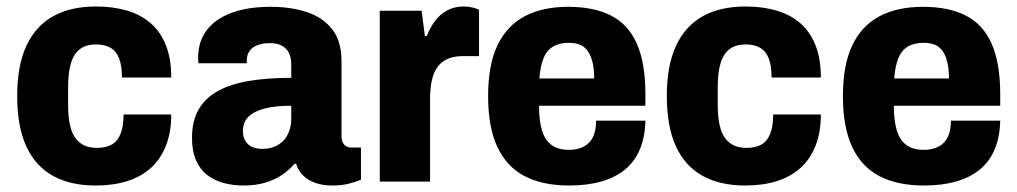

<svg xmlns="http://www.w3.org/2000/svg" viewBox="-20 -560 3137 592"><path d="M275 12Q197 12 143 -18Q89 -48 61 -109Q33 -170 33 -264Q33 -358 61.5 -419Q90 -480 144 -510Q198 -540 276 -540Q328 -540 371 -527.5Q414 -515 444.5 -488.5Q475 -462 491.5 -420.5Q508 -379 508 -321H356Q356 -357 347.5 -379.5Q339 -402 321 -412.5Q303 -423 276 -423Q246 -423 227 -409Q208 -395 199 -366Q190 -337 190 -291V-235Q190 -193 198.5 -164Q207 -135 227 -119.5Q247 -104 279 -104Q307 -104 325 -114.5Q343 -125 352 -148Q361 -171 361 -207H508Q508 -152 491.5 -110.5Q475 -69 445 -42Q415 -15 372 -1.5Q329 12 275 12Z M730 12Q699 12 670.5 4.5Q642 -3 619.5 -20Q597 -37 584.5 -65.5Q572 -94 572 -135Q572 -187 592.5 -222.5Q613 -258 652 -279.5Q691 -301 748 -310.5Q805 -320 878 -320V-362Q878 -382 871 -396.5Q864 -411 849.5 -419Q835 -427 811 -427Q788 -427 772 -420Q756 -413 748.5 -401.5Q741 -390 741 -374V-365H592Q591 -370 591 -374Q591 -378 591 -383Q591 -432 617.5 -467Q644 -502 694 -520.5Q744 -539 814 -539Q878 -539 927 -522.5Q976 -506 1004.5 -469.5Q1033 -433 1033 -371V-140Q1033 -124 1041 -114.5Q1049 -105 1064 -105H1093V-6Q1080 0 1057 6Q1034 12 1005 12Q974 12 951 3.5Q928 -5 913.5 -20Q899 -35 893 -55H888Q872 -36 850 -21Q828 -6 798.5 3Q769 12 730 12ZM789 -101Q809 -101 825.5 -107.5Q842 -114 853.5 -126Q865 -138 871.5 -155.5Q878 -173 878 -193V-234Q828 -234 794.5 -225Q761 -216 745 -199Q729 -182 729 -156Q729 -138 736.5 -125.5Q744 -113 757.5 -107Q771 -101 789 -101Z M1151 0V-527H1280L1290 -449H1296Q1307 -477 1322.5 -497Q1338 -517 1360 -528.5Q1382 -540 1409 -540Q1424 -540 1436.5 -537Q1449 -534 1457 -530V-387H1407Q1380 -387 1360.5 -378.5Q1341 -370 1329 -353.5Q1317 -337 1311.5 -312Q1306 -287 1306 -254V0Z M1735 12Q1653 12 1597.5 -17Q1542 -46 1513.5 -107Q1485 -168 1485 -264Q1485 -360 1514 -420.5Q1543 -481 1598 -510Q1653 -539 1732 -539Q1811 -539 1864 -512Q1917 -485 1943.5 -425.5Q1970 -366 1970 -269V-234H1642Q1642 -189 1651 -158.5Q1660 -128 1680.5 -113Q1701 -98 1734 -98Q1755 -98 1771 -104Q1787 -110 1797.5 -121.5Q1808 -133 1813 -149.5Q1818 -166 1818 -188H1970Q1969 -139 1953.5 -101Q1938 -63 1908 -38Q1878 -13 1834.5 -0.5Q1791 12 1735 12ZM1643 -318H1812Q1812 -347 1807 -368Q1802 -389 1792.5 -402.5Q1783 -416 1768.5 -422Q1754 -428 1734 -428Q1704 -428 1684.5 -416Q1665 -404 1655.5 -379.5Q1646 -355 1643 -318Z M2278 12Q2200 12 2146 -18Q2092 -48 2064 -109Q2036 -170 2036 -264Q2036 -358 2064.5 -419Q2093 -480 2147 -510Q2201 -540 2279 -540Q2331 -540 2374 -527.5Q2417 -515 2447.5 -488.5Q2478 -462 2494.5 -420.5Q2511 -379 2511 -321H2359Q2359 -357 2350.5 -379.5Q2342 -402 2324 -412.5Q2306 -423 2279 -423Q2249 -423 2230 -409Q2211 -395 2202 -366Q2193 -337 2193 -291V-235Q2193 -193 2201.5 -164Q2210 -135 2230 -119.5Q2250 -104 2282 -104Q2310 -104 2328 -114.5Q2346 -125 2355 -148Q2364 -171 2364 -207H2511Q2511 -152 2494.5 -110.5Q2478 -69 2448 -42Q2418 -15 2375 -1.5Q2332 12 2278 12Z M2829 12Q2747 12 2691.5 -17Q2636 -46 2607.5 -107Q2579 -168 2579 -264Q2579 -360 2608 -420.5Q2637 -481 2692 -510Q2747 -539 2826 -539Q2905 -539 2958 -512Q3011 -485 3037.5 -425.5Q3064 -366 3064 -269V-234H2736Q2736 -189 2745 -158.5Q2754 -128 2774.5 -113Q2795 -98 2828 -98Q2849 -98 2865 -104Q2881 -110 2891.5 -121.5Q2902 -133 2907 -149.5Q2912 -166 2912 -188H3064Q3063 -139 3047.5 -101Q3032 -63 3002 -38Q2972 -13 2928.5 -0.5Q2885 12 2829 12ZM2737 -318H2906Q2906 -347 2901 -368Q2896 -389 2886.5 -402.5Q2877 -416 2862.5 -422Q2848 -428 2828 -428Q2798 -428 2778.5 -416Q2759 -404 2749.5 -379.5Q2740 -355 2737 -318Z"/></svg>

Font: Archivo SemiCondensed ExtraBold
Style: Regular
Weight: 800
Width: 4
Designer: Hector Gatti
Foundry: Omnibus-Type
Version: Version 2.001